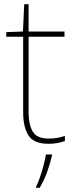

<svg xmlns="http://www.w3.org/2000/svg" viewBox="-20 -679 359 920"><path d="M212 -15Q237 -15 256 -18.5Q275 -22 291 -28V-3Q275 2 256.5 6Q238 10 212 10Q142 10 116.5 -30Q91 -70 91 -140V-503H10V-525L90 -528L96 -659H117V-528H289V-503H117V-143Q117 -82 137 -48.5Q157 -15 212 -15ZM229 67Q220 106 205.5 146Q191 186 170 221H153V215Q161 200 171 171.5Q181 143 189 112.5Q197 82 200 61H229Z"/></svg>

Font: Noto Sans Khmer UI Thin
Style: Regular
Weight: 100
Designer: Danh Hong and the Monotype Design Team
Foundry: Monotype Imaging Inc.
Version: Version 2.002; ttfautohint (v1.8.4.7-5d5b)